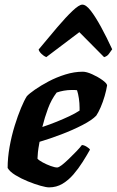

<svg xmlns="http://www.w3.org/2000/svg" viewBox="-20 -810 505 830"><path d="M192 0Q180 0 155 -7Q130 -14 100.5 -26Q71 -38 46.5 -53Q22 -68 13 -84Q13 -128 21.5 -175.5Q30 -223 43.5 -266.5Q57 -310 71 -343.5Q85 -377 96 -394Q106 -405 131 -422.5Q156 -440 190 -458Q224 -476 262.5 -488Q301 -500 338 -500Q354 -500 378.5 -489Q403 -478 422.5 -464Q442 -450 443 -441Q440 -421 432.5 -395Q425 -369 415 -346Q405 -323 396 -310Q378 -291 336.5 -269.5Q295 -248 245 -229Q195 -210 151 -197Q145 -164 144 -152.5Q143 -141 142 -124Q148 -117 164.5 -108Q181 -99 199 -92.5Q217 -86 227 -86Q234 -86 247.5 -96.5Q261 -107 277.5 -123Q294 -139 309.5 -155Q325 -171 334 -183Q343 -183 355 -175.5Q367 -168 369 -163Q355 -138 337 -109.5Q319 -81 297.5 -56Q276 -31 250 -15.5Q224 0 192 0ZM163 -261Q196 -272 225.5 -284Q255 -296 280.5 -308Q306 -320 324 -332Q324 -335 324 -338Q324 -341 324 -345Q324 -364 321 -384.5Q318 -405 313 -420Q307 -421 301.5 -421Q296 -421 290 -421Q273 -421 256 -418Q239 -415 225 -410Q202 -380 187.5 -341Q173 -302 163 -261ZM180 -563Q170 -567 159.5 -577Q149 -587 147 -596Q190 -648 227.5 -692Q265 -736 293.5 -763Q322 -790 336 -790Q352 -790 372.5 -763.5Q393 -737 417 -693Q441 -649 465 -597Q458 -588 451 -577.5Q444 -567 430 -563L323 -671Z"/></svg>

Font: Texturina 12pt Black
Style: Italic
Weight: 900
Italic angle: -11°
Designer: Guillermo Torres Carreño
Foundry: Omnibus-Type
Version: Version 1.002